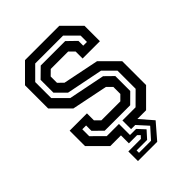

<svg xmlns="http://www.w3.org/2000/svg" viewBox="-247 -818 1110 1110"><g transform="rotate(-45 308.0 -263.0)"><path d="M213.5 174.5V96H316L331 80L316 65H249V0H161.5L58.5 -103V-229H200V-172L230.5 -141.5H385.5L416 -172V-229L385.5 -259.5L164.5 -304.5L61.5 -407.5V-597L164.5 -700H445L548 -597V-471H406.5V-528L376 -558.5H233.5L202.5 -528V-476.5L233.5 -446L454.5 -401L557.5 -298V-103L454.5 0H383L452.5 80L371 174.5ZM251.5 145H350L408 80L350 16H316V-55H423.5L499.5 -130.5V-278.5L432 -346L207 -391L147.5 -450.5V-555.5L206.5 -613.5H406.5L461.5 -560V-521H492V-573L420.5 -644.5H192.5L116.5 -568.5V-437.5L194 -360L418 -315L468.5 -265.5V-143.5L410 -85.5H201.5L147 -139.5V-183H116V-126.5L188 -55H287.5V35.5H337.5L378.5 80L337.5 125.5H251.5Z"/></g></svg>

Font: Tourney SemiBold
Style: Regular
Weight: 600
Version: Version 1.015